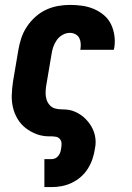

<svg xmlns="http://www.w3.org/2000/svg" viewBox="-20 -558 540 783"><path d="M161 205V91H190Q198 91 205.5 87.5Q213 84 218 77.5Q223 71 225.5 64Q228 57 229 49Q231 39 231 28.5Q231 18 225 10Q219 2 209 0Q199 -2 189 -2Q186 -2 184 -2Q182 -2 180 -2Q153 -2 129 -11Q105 -20 85 -35.5Q65 -51 52 -72.5Q39 -94 33 -119Q27 -144 28 -171Q29 -198 33 -225L55 -355Q59 -379 67 -403Q75 -427 89.5 -449Q104 -471 124 -489Q144 -507 167.5 -518Q191 -529 216 -533.5Q241 -538 265 -538Q291 -538 315.5 -534.5Q340 -531 362.5 -521.5Q385 -512 403.5 -496.5Q422 -481 432.5 -459.5Q443 -438 446.5 -413Q450 -388 446 -363Q445 -361 445 -359Q445 -357 444 -355H307Q308 -356 308 -356.5Q308 -357 308 -358Q310 -370 309 -382Q308 -394 303 -403.5Q298 -413 287.5 -418.5Q277 -424 265 -424Q250 -424 235.5 -416Q221 -408 211.5 -394.5Q202 -381 197 -366Q192 -351 190 -336L168 -206Q166 -192 166 -178Q166 -164 170 -151.5Q174 -139 183 -129Q192 -119 205 -115.5Q218 -112 232.5 -112Q247 -112 260 -110Q273 -108 285.5 -102.5Q298 -97 308.5 -90Q319 -83 328.5 -73.5Q338 -64 345.5 -53.5Q353 -43 358.5 -31Q364 -19 367 -6Q370 7 370 21Q370 35 367 49Q364 70 357 90.5Q350 111 338.5 129.5Q327 148 310 163Q293 178 273 187.5Q253 197 232 201Q211 205 190 205Z"/></svg>

Font: Iosevka Slab Heavy
Style: Italic
Weight: 900
Italic angle: -9°
Monospace: yes
Designer: Belleve Invis
Foundry: Belleve Invis
Version: Version 11.1.0; ttfautohint (v1.8.3)